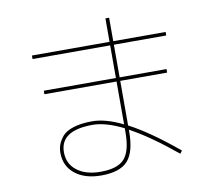

<svg xmlns="http://www.w3.org/2000/svg" viewBox="-89 -904 1177 1047"><g transform="rotate(-10 500.0 -380.0)"><path d="M190.4 -120.1Q190.4 -143.6 197.8 -164.6Q205.1 -185.5 224.1 -209Q243.2 -232.4 286.1 -246.1Q329.1 -259.8 389.6 -259.8Q464.8 -259.8 559.6 -212.9V-450.2H160.2V-469.7H559.6V-650.4H129.9V-669.9H559.6V-799.8H580.1V-669.9H870.1V-650.4H580.1V-469.7H839.8V-450.2H580.1V-203.1Q691.4 -145.5 845.7 -17.6L834 -2Q686.5 -123 580.1 -179.7V-169.9Q580.1 -56.6 536.6 -8.3Q493.2 40 389.6 40Q298.8 40 244.6 -3.4Q190.4 -46.9 190.4 -120.1ZM559.6 -191.4Q461.9 -240.2 389.6 -240.2Q210 -240.2 210 -120.1Q210 -55.7 258.8 -18.1Q307.6 19.5 389.6 19.5Q483.4 19.5 521.5 -22.9Q559.6 -65.4 559.6 -169.9Z"/></g></svg>

Font: Mgen+ 1m thin
Style: Regular
Weight: 100
Designer: [Source Han Sans]
Ryoko NISHIZUKA  (kana & ideographs); Paul D. Hunt (Latin, Greek & Cyrillic); Wenlong ZHANG  (bopomofo
Version: Version 1.059.20150602